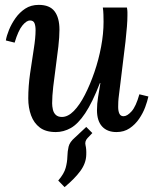

<svg xmlns="http://www.w3.org/2000/svg" viewBox="-20 -531 649 788"><path d="M245 237 219 210Q243 182 249.5 158Q256 134 256.5 112Q257 90 261.5 71Q266 52 287 34L334 -10L359 15L339 36Q327 49 331 65Q335 81 334 105Q333 139 310 170.5Q287 202 245 237ZM209 11Q168 11 143.5 -7.5Q119 -26 107.5 -57.5Q96 -89 96 -127Q96 -177 103.5 -229.5Q111 -282 118.5 -329Q126 -376 126 -407Q126 -425 121.5 -436Q117 -447 103 -447Q89 -447 72 -426.5Q55 -406 40 -356L4 -365Q7 -384 17 -408.5Q27 -433 43.5 -456.5Q60 -480 83.5 -495.5Q107 -511 139 -511Q184 -511 204 -484.5Q224 -458 224 -409Q224 -380 219.5 -340Q215 -300 209 -257.5Q203 -215 198.5 -175.5Q194 -136 194 -107Q194 -95 197 -81.5Q200 -68 209 -59.5Q218 -51 234 -51Q259 -51 283 -75.5Q307 -100 328.5 -142Q350 -184 367.5 -235Q385 -286 395 -339.5Q405 -393 405 -441Q405 -455 404.5 -471Q404 -487 402 -500H501Q503 -488 503 -481.5Q503 -475 503 -467Q503 -448 501 -422.5Q499 -397 495 -360Q491 -323 484 -270Q478 -222 474.5 -192Q471 -162 468.5 -143.5Q466 -125 465.5 -113.5Q465 -102 465 -92Q465 -75 470 -64.5Q475 -54 487 -54Q502 -54 520 -74Q538 -94 552 -144L589 -135Q585 -116 576 -91.5Q567 -67 551 -43.5Q535 -20 512 -4.5Q489 11 458 11Q420 11 399 -12Q378 -35 378 -79Q378 -105 382.5 -132.5Q387 -160 392 -190H390Q359 -110 329.5 -66Q300 -22 270.5 -5.5Q241 11 209 11Z"/></svg>

Font: Lora Medium
Style: Italic
Weight: 500
Italic angle: -3°
Designer: Olga Karpushina, Alexei Vanyashin (Cyrillic)
Foundry: Cyreal
Version: Version 3.004